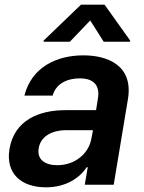

<svg xmlns="http://www.w3.org/2000/svg" viewBox="-20 -789 615 820"><path d="M176.1 11C261.7 11 320 -29.1 350.5 -74.9H354.8L342 0H465.6L526.3 -365.1C550.4 -509.2 440 -552.6 336.3 -552.6C221.6 -552.6 115.1 -502.1 84.2 -380.7H204.9C217.7 -426.8 259.2 -454.2 321.7 -454.2C381.4 -454.2 407 -422.6 398.4 -370L390.3 -318.5H258.9C147 -318.5 41.2 -275.9 20.6 -153.1C2.8 -46.2 72.4 11 176.1 11ZM145.2 -155.2C152.7 -204.9 199.2 -233 263.1 -233H377.1L370 -195.7C359 -134.6 301.8 -83.5 224.8 -83.5C171.2 -83.5 137.4 -108.3 145.2 -155.2ZM165.8 -610.8H278.4L365.4 -701.7L422.9 -610.8H535.2L535.9 -615.8L426.5 -769.2H326L166.5 -615.8Z"/></svg>

Font: Margiela Sans Semi Bold
Style: Italic
Weight: 600
Italic angle: -9.39999°
Designer: Stefan Endress, Andreas Faust
Version: Version 1.100;FEAKit 1.0